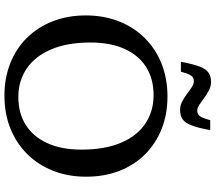

<svg xmlns="http://www.w3.org/2000/svg" viewBox="-71 -843 924 822"><g transform="rotate(90 391.0 -432.0)"><path d="M393 -687Q469.5 -687 532.5 -661.8Q595.5 -636.5 641.2 -590.5Q687 -544.5 711.8 -480.5Q736.5 -416.5 736.5 -339Q736.5 -261.5 711.2 -197.5Q686 -133.5 639.8 -86.8Q593.5 -40 530 -14.5Q466.5 11 389.5 11Q313.5 11 250.2 -14.2Q187 -39.5 141.5 -85.8Q96 -132 71 -196Q46 -260 46 -337Q46 -414.5 71.2 -478.8Q96.5 -543 143 -589.8Q189.5 -636.5 253 -661.8Q316.5 -687 393 -687ZM395.5 -48.5Q465 -48.5 515.5 -80.8Q566 -113 593.2 -173.2Q620.5 -233.5 620.5 -319Q620.5 -418.5 591.5 -487.2Q562.5 -556 509.8 -591.8Q457 -627.5 387 -627.5Q317.5 -627.5 267 -595.5Q216.5 -563.5 189.2 -503Q162 -442.5 162 -357.5Q162 -258.5 191.2 -189.5Q220.5 -120.5 273.2 -84.5Q326 -48.5 395.5 -48.5ZM537 -870Q527.5 -817 516.5 -789.2Q505.5 -761.5 489.8 -751.2Q474 -741 450.5 -741Q431.5 -741 414.8 -749.8Q398 -758.5 382.5 -770.2Q367 -782 353.2 -791Q339.5 -800 327.5 -800Q318.5 -800 311.8 -796Q305 -792 299 -780Q293 -768 287 -744.5H244.5Q254.5 -797.5 265.2 -825.2Q276 -853 291.8 -863.2Q307.5 -873.5 330.5 -873.5Q349.5 -873.5 366.5 -864.8Q383.5 -856 399 -844.2Q414.5 -832.5 428.2 -823.5Q442 -814.5 454 -814.5Q462.5 -814.5 469.5 -818.5Q476.5 -822.5 482.5 -834.8Q488.5 -847 494.5 -870Z"/></g></svg>

Font: Newsreader 16pt Medium
Style: Regular
Weight: 500
Designer: Hugues Gentile
Foundry: Production Type
Version: Version 1.003